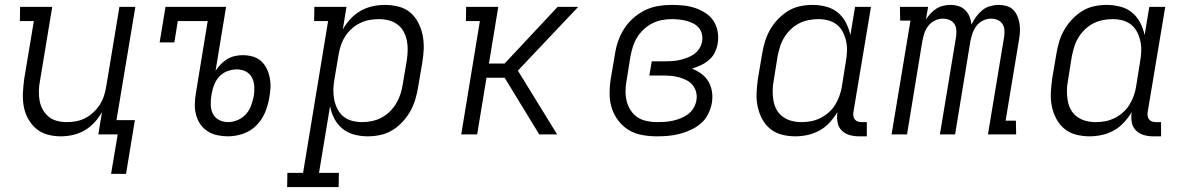

<svg xmlns="http://www.w3.org/2000/svg" viewBox="-20 -548 4840 783"><path d="M433 161 460 0H381L396 -91Q383 -68 365 -48.5Q347 -29 324.5 -16Q302 -3 277 2.5Q252 8 228 8Q199 8 172.5 0.5Q146 -7 126.5 -24Q107 -41 94 -65Q81 -89 76.5 -116Q72 -143 73.5 -171Q75 -199 79 -228L118 -462H61L62 -520H193L143 -218Q139 -198 138.5 -177.5Q138 -157 141.5 -137.5Q145 -118 154.5 -101Q164 -84 178.5 -72Q193 -60 212.5 -55Q232 -50 252 -50Q271 -50 290.5 -53.5Q310 -57 328 -66.5Q346 -76 361 -90Q376 -104 387 -121Q398 -138 404 -157Q410 -176 413 -194L467 -520H532L455 -58H530L494 161Z M910 8Q888 8 866.5 3.5Q845 -1 827 -12.5Q809 -24 797 -41.5Q785 -59 779.5 -80Q774 -101 774.5 -123.5Q775 -146 779 -169L827 -462H705L691 -375H631L655 -520H902L859 -259Q868 -273 880 -285.5Q892 -298 907 -307Q922 -316 938 -319.5Q954 -323 970 -323Q991 -323 1010.5 -317.5Q1030 -312 1044.5 -299Q1059 -286 1067.5 -268.5Q1076 -251 1080 -231Q1084 -211 1083 -190Q1082 -169 1078 -149Q1073 -118 1060.5 -88.5Q1048 -59 1025 -36Q1002 -13 971 -2.5Q940 8 910 8ZM911 -50Q930 -50 949.5 -58.5Q969 -67 983 -82.5Q997 -98 1004 -117.5Q1011 -137 1015 -156Q1018 -176 1017 -195.5Q1016 -215 1007.5 -231.5Q999 -248 982.5 -256.5Q966 -265 946 -265Q928 -265 909 -258.5Q890 -252 876 -237.5Q862 -223 854.5 -205Q847 -187 844 -169L842 -159Q839 -140 839.5 -120Q840 -100 848.5 -83.5Q857 -67 874 -58.5Q891 -50 911 -50Z M1361 215H1151L1152 157H1216L1318 -462H1261L1262 -520H1393L1378 -428Q1391 -451 1409.5 -471Q1428 -491 1451 -504Q1474 -517 1499.5 -522.5Q1525 -528 1549 -528Q1578 -528 1605.5 -521Q1633 -514 1653 -497Q1673 -480 1685.5 -456Q1698 -432 1703.5 -405Q1709 -378 1708 -349.5Q1707 -321 1702 -292L1685 -192Q1681 -167 1673.5 -142Q1666 -117 1653 -94Q1640 -71 1621.5 -51Q1603 -31 1580 -17Q1557 -3 1531 2.5Q1505 8 1480 8Q1452 8 1425 1Q1398 -6 1377 -23Q1356 -40 1343.5 -64Q1331 -88 1326 -115L1281 157H1362ZM1456 -50Q1476 -50 1496 -54Q1516 -58 1534.5 -67.5Q1553 -77 1568.5 -92Q1584 -107 1595 -125Q1606 -143 1612.5 -162.5Q1619 -182 1622 -202L1639 -302Q1642 -322 1642.5 -343Q1643 -364 1639 -383.5Q1635 -403 1625.5 -420Q1616 -437 1600.5 -448.5Q1585 -460 1565.5 -465Q1546 -470 1526 -470Q1506 -470 1486.5 -466.5Q1467 -463 1448.5 -454Q1430 -445 1414.5 -431Q1399 -417 1388 -400Q1377 -383 1370.5 -364Q1364 -345 1361 -326L1344 -226Q1340 -204 1339.5 -183Q1339 -162 1343 -142Q1347 -122 1356 -104Q1365 -86 1380 -73.5Q1395 -61 1415 -55.5Q1435 -50 1456 -50Z M1861 0 1937 -462H1880L1881 -520H2012L1974 -289H2038L2254 -520H2338L2092 -260L2252 0H2179L2038 -231H1964L1926 0Z M2659 8Q2628 8 2598 2.5Q2568 -3 2543.5 -18Q2519 -33 2501.5 -56Q2484 -79 2475 -107Q2466 -135 2466 -166Q2466 -197 2471 -228L2488 -328Q2492 -355 2501 -381Q2510 -407 2525.5 -431Q2541 -455 2563 -474.5Q2585 -494 2611 -506.5Q2637 -519 2664 -523.5Q2691 -528 2718 -528Q2743 -528 2767.5 -525.5Q2792 -523 2814.5 -515.5Q2837 -508 2857 -495Q2877 -482 2889.5 -463Q2902 -444 2906.5 -420Q2911 -396 2907 -371Q2904 -353 2895.5 -335Q2887 -317 2872 -304Q2857 -291 2839 -282.5Q2821 -274 2802 -268Q2823 -260 2840.5 -247Q2858 -234 2869 -215.5Q2880 -197 2883.5 -174Q2887 -151 2883 -128Q2879 -105 2868 -83Q2857 -61 2838.5 -45Q2820 -29 2797.5 -18.5Q2775 -8 2751.5 -2Q2728 4 2705 6Q2682 8 2659 8ZM2659 -50Q2675 -50 2691 -51Q2707 -52 2723 -55.5Q2739 -59 2755.5 -65.5Q2772 -72 2785.5 -82Q2799 -92 2808 -107Q2817 -122 2820 -138Q2823 -156 2819 -172Q2815 -188 2805 -200.5Q2795 -213 2780.5 -220.5Q2766 -228 2750 -232.5Q2734 -237 2717 -238.5Q2700 -240 2683 -240H2628L2638 -298H2693Q2708 -298 2722.5 -299Q2737 -300 2752.5 -303.5Q2768 -307 2782.5 -312.5Q2797 -318 2810 -327Q2823 -336 2832 -350Q2841 -364 2843 -379Q2846 -394 2842.5 -409Q2839 -424 2829.5 -435Q2820 -446 2807 -452.5Q2794 -459 2779 -463Q2764 -467 2749 -468.5Q2734 -470 2718 -470Q2699 -470 2678.5 -466Q2658 -462 2639.5 -452.5Q2621 -443 2605 -428Q2589 -413 2578 -395Q2567 -377 2561 -357.5Q2555 -338 2551 -318L2535 -218Q2531 -197 2531 -175.5Q2531 -154 2536 -134.5Q2541 -115 2552 -98Q2563 -81 2579.5 -70Q2596 -59 2617 -54.5Q2638 -50 2659 -50Z M3224 8Q3195 8 3168 1Q3141 -6 3120.5 -23Q3100 -40 3087.5 -64Q3075 -88 3069.5 -115Q3064 -142 3065.5 -170.5Q3067 -199 3071 -228L3088 -328Q3092 -353 3099.5 -378Q3107 -403 3120 -426Q3133 -449 3152 -469Q3171 -489 3193.5 -503Q3216 -517 3242 -522.5Q3268 -528 3293 -528Q3321 -528 3348.5 -521Q3376 -514 3396.5 -497Q3417 -480 3429.5 -456Q3442 -432 3448 -405L3467 -520H3532L3460 -89Q3459 -81 3460.5 -73.5Q3462 -66 3466.5 -60.5Q3471 -55 3478 -52.5Q3485 -50 3493 -50H3515V8H3483Q3463 8 3444 2.5Q3425 -3 3412 -16.5Q3399 -30 3395.5 -49.5Q3392 -69 3395 -89L3396 -92Q3382 -69 3364 -49Q3346 -29 3322.5 -16Q3299 -3 3273.5 2.5Q3248 8 3224 8ZM3248 -50Q3268 -50 3287 -53.5Q3306 -57 3324.5 -66Q3343 -75 3359 -89Q3375 -103 3385.5 -120Q3396 -137 3403 -156Q3410 -175 3413 -194L3429 -294Q3433 -316 3434 -337Q3435 -358 3431 -378Q3427 -398 3418 -416Q3409 -434 3394 -446.5Q3379 -459 3359 -464.5Q3339 -470 3318 -470Q3298 -470 3277.5 -466Q3257 -462 3238.5 -452.5Q3220 -443 3204.5 -428Q3189 -413 3178 -395Q3167 -377 3161 -357.5Q3155 -338 3151 -318L3135 -218Q3131 -198 3131 -177Q3131 -156 3134.5 -136.5Q3138 -117 3147.5 -100Q3157 -83 3173 -71.5Q3189 -60 3208.5 -55Q3228 -50 3248 -50Z M4124 0H4009L4075 -398Q4077 -413 4076 -426.5Q4075 -440 4067.5 -451Q4060 -462 4047.5 -467Q4035 -472 4021 -472Q4005 -472 3988.5 -464Q3972 -456 3961.5 -441.5Q3951 -427 3945.5 -410.5Q3940 -394 3937 -378L3875 0H3813L3879 -398Q3881 -413 3880 -426.5Q3879 -440 3871.5 -451Q3864 -462 3851.5 -467Q3839 -472 3825 -472Q3808 -472 3792 -464Q3776 -456 3765 -441.5Q3754 -427 3749 -410.5Q3744 -394 3741 -378L3679 0H3616L3693 -464H3651L3650 -520H3765L3756 -469Q3765 -482 3775.5 -493.5Q3786 -505 3799 -513Q3812 -521 3827 -524.5Q3842 -528 3856 -528Q3873 -528 3889 -523Q3905 -518 3916.5 -506.5Q3928 -495 3934 -480Q3940 -465 3942 -448Q3950 -465 3961 -480Q3972 -495 3986 -506.5Q4000 -518 4018 -523Q4036 -528 4053 -528Q4069 -528 4085 -523.5Q4101 -519 4111.5 -508.5Q4122 -498 4128.5 -483.5Q4135 -469 4137.5 -453.5Q4140 -438 4139.5 -421.5Q4139 -405 4136 -388L4081 -56H4123Z M4424 8Q4395 8 4368 1Q4341 -6 4320.5 -23Q4300 -40 4287.5 -64Q4275 -88 4269.5 -115Q4264 -142 4265.5 -170.5Q4267 -199 4271 -228L4288 -328Q4292 -353 4299.5 -378Q4307 -403 4320 -426Q4333 -449 4352 -469Q4371 -489 4393.5 -503Q4416 -517 4442 -522.5Q4468 -528 4493 -528Q4521 -528 4548.5 -521Q4576 -514 4596.5 -497Q4617 -480 4629.5 -456Q4642 -432 4648 -405L4667 -520H4732L4660 -89Q4659 -81 4660.5 -73.5Q4662 -66 4666.5 -60.5Q4671 -55 4678 -52.5Q4685 -50 4693 -50H4715V8H4683Q4663 8 4644 2.5Q4625 -3 4612 -16.5Q4599 -30 4595.5 -49.5Q4592 -69 4595 -89L4596 -92Q4582 -69 4564 -49Q4546 -29 4522.5 -16Q4499 -3 4473.5 2.5Q4448 8 4424 8ZM4448 -50Q4468 -50 4487 -53.5Q4506 -57 4524.5 -66Q4543 -75 4559 -89Q4575 -103 4585.5 -120Q4596 -137 4603 -156Q4610 -175 4613 -194L4629 -294Q4633 -316 4634 -337Q4635 -358 4631 -378Q4627 -398 4618 -416Q4609 -434 4594 -446.5Q4579 -459 4559 -464.5Q4539 -470 4518 -470Q4498 -470 4477.5 -466Q4457 -462 4438.5 -452.5Q4420 -443 4404.5 -428Q4389 -413 4378 -395Q4367 -377 4361 -357.5Q4355 -338 4351 -318L4335 -218Q4331 -198 4331 -177Q4331 -156 4334.5 -136.5Q4338 -117 4347.5 -100Q4357 -83 4373 -71.5Q4389 -60 4408.5 -55Q4428 -50 4448 -50Z"/></svg>

Font: Iosevka HT Light Extended
Style: Italic
Weight: 300
Width: 7
Italic angle: -9°
Monospace: yes
Designer: Belleve Invis
Foundry: Belleve Invis
Version: Version 32.3.0; ttfautohint (v1.8.4)